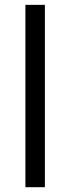

<svg xmlns="http://www.w3.org/2000/svg" viewBox="-20 -780 293 800"><path d="M167 0H85.9V-759.8H167Z"/></svg>

Font: f01836669
Style: Regular
Weight: 400
Foundry: Ascender Corporation
Version: Version 1.10